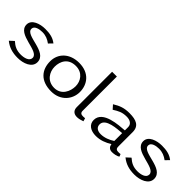

<svg xmlns="http://www.w3.org/2000/svg" viewBox="88 -1413 2191 2191"><g transform="rotate(45 1183.5 -317.5)"><path d="M34 -60C94 -11 160 8 243 8C334 8 439 -30 439 -118C439 -284 120 -232 120 -339C120 -388 189 -401 235 -401C291 -401 331 -383 372 -353L416 -398C364 -440 304 -450 234 -450C150 -450 46 -417 46 -334C46 -177 365 -223 365 -114C365 -60 294 -44 242 -44C173 -44 131 -66 85 -107Z M533 -228C533 -92 612 8 784 8C934 8 1022 -101 1022 -219C1022 -344 942 -450 781 -450C627 -450 533 -353 533 -228ZM613 -220C613 -309 658 -398 779 -398C888 -398 941 -314 941 -232C941 -150 896 -45 780 -45C667 -45 613 -136 613 -220Z M1118 -73C1118 -29 1141 7 1199 7C1227 7 1260 -2 1286 -12L1275 -50C1263 -49 1253 -48 1243 -48C1215 -48 1195 -56 1195 -91V-643H1118Z M1358 -105C1358 -32 1421 7 1503 7C1576 7 1638 -18 1696 -54C1701 -21 1720 7 1764 7C1794 7 1839 0 1862 -18L1850 -47C1839 -45 1827 -45 1816 -45C1774 -45 1771 -68 1771 -97V-321C1771 -421 1702 -450 1593 -450C1507 -450 1455 -430 1387 -388L1429 -341C1487 -377 1524 -399 1599 -399C1653 -399 1694 -374 1694 -326V-273C1605 -265 1358 -257 1358 -105ZM1441 -118C1441 -217 1624 -223 1694 -229V-102C1648 -72 1589 -47 1530 -47C1476 -47 1441 -71 1441 -118Z M1917 -60C1977 -11 2043 8 2126 8C2217 8 2322 -30 2322 -118C2322 -284 2003 -232 2003 -339C2003 -388 2072 -401 2118 -401C2174 -401 2214 -383 2255 -353L2299 -398C2247 -440 2187 -450 2117 -450C2033 -450 1929 -417 1929 -334C1929 -177 2248 -223 2248 -114C2248 -60 2177 -44 2125 -44C2056 -44 2014 -66 1968 -107Z"/></g></svg>

Font: KpMath
Style: Sans
Weight: 400
Version: Version 0.64